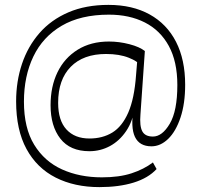

<svg xmlns="http://www.w3.org/2000/svg" viewBox="-20 -694 824 786"><path d="M387 72Q285 72 208 33Q131 -6 88.5 -84Q46 -162 46 -279Q46 -361 70 -432.5Q94 -504 141.5 -558.5Q189 -613 260 -643.5Q331 -674 424 -674Q522 -674 592.5 -635Q663 -596 700.5 -523Q738 -450 738 -347Q738 -270 719 -213Q700 -156 668.5 -125.5Q637 -95 600 -95Q551 -95 532.5 -133.5Q514 -172 527 -254H531Q524 -198 496.5 -157.5Q469 -117 430 -96Q391 -75 346 -75Q267 -75 227 -126.5Q187 -178 187 -263Q187 -340 215.5 -398.5Q244 -457 298 -490.5Q352 -524 426 -524Q468 -524 510 -513Q552 -502 573 -485L555 -226Q551 -178 562.5 -156.5Q574 -135 606 -135Q644 -135 675 -187.5Q706 -240 706 -346Q706 -442 671 -506Q636 -570 573 -602Q510 -634 426 -634Q310 -634 232.5 -588.5Q155 -543 116.5 -462.5Q78 -382 78 -278Q78 -170 120 -101.5Q162 -33 234 -0.5Q306 32 397 32Q468 32 518.5 15.5Q569 -1 606 -29L621 -2Q587 35 527 53.5Q467 72 387 72ZM346 -127Q400 -127 440 -151.5Q480 -176 505 -233Q530 -290 537 -387L545 -484L549 -429Q546 -442 507.5 -457.5Q469 -473 414 -473Q321 -473 269.5 -420.5Q218 -368 218 -273Q218 -201 252 -164Q286 -127 346 -127Z"/></svg>

Font: Savate ExtraLight
Style: Regular
Weight: 200
Designer: Max Esnée
Foundry: Plomb Type
Version: Version 2.000